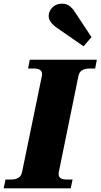

<svg xmlns="http://www.w3.org/2000/svg" viewBox="-45 -1025 547 1045"><path d="M264 -874Q220 -905 220 -938Q220 -946 221 -950Q226 -972 244.5 -988.5Q263 -1005 294 -1005Q319 -1005 336.5 -990Q354 -975 361 -962L453 -823L410 -773ZM-15 -48H16Q67 -48 75 -88L183 -612Q184 -616 184 -622Q184 -652 139 -652H108L117 -700H482L473 -652H442Q390 -652 382 -612L275 -88Q274 -84 274 -78Q274 -63 284.5 -55.5Q295 -48 319 -48H350L340 0H-25Z"/></svg>

Font: Taviraj Black
Style: Italic
Weight: 900
Italic angle: -12°
Designer: Katatrad Team
Foundry: CadsonDemak
Version: Version 1.001